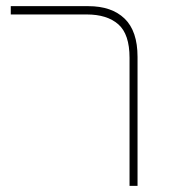

<svg xmlns="http://www.w3.org/2000/svg" viewBox="-20 -604 552 624"><path d="M401 0V-416Q401 -493 364.5 -525Q328 -557 262 -557H15V-584H267Q343 -584 385 -543.5Q427 -503 427 -419V0Z"/></svg>

Font: Noto Sans Hebrew Thin
Style: Regular
Weight: 250
Designer: Monotype Design Team
Foundry: Monotype Imaging Inc.
Version: Version 2.003